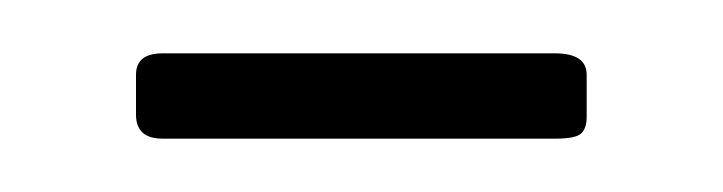

<svg xmlns="http://www.w3.org/2000/svg" viewBox="-20 -228 271 72"><path d="M200 -200V-184Q200 -180 198 -178Q196 -176 188 -176H41Q31 -176 31 -185V-200Q31 -208 41 -208H188Q200 -208 200 -200Z"/></svg>

Font: Chathura Thin
Style: Regular
Weight: 250
Designer: Appaji Ambarisha Darbha
Foundry: Aditya Fonts
Version: Version 1.001 2016